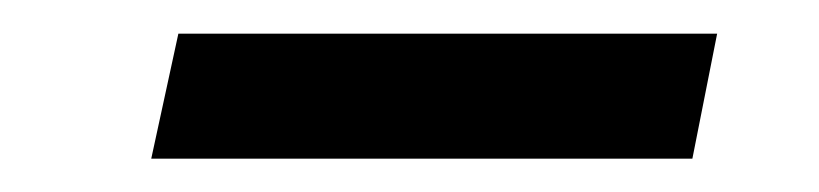

<svg xmlns="http://www.w3.org/2000/svg" viewBox="-20 -685 486 114"><path d="M391.1 -590.8H69.8L85.9 -665H405.8Z"/></svg>

Font: Lobster-Regular
Style: Regular
Weight: 400
Designer: Pablo Impallari
Foundry: Pablo Impallari
Version: Version 1.007; ttfautohint (v1.1) -l 8 -r 50 -G 50 -x 14 -D 